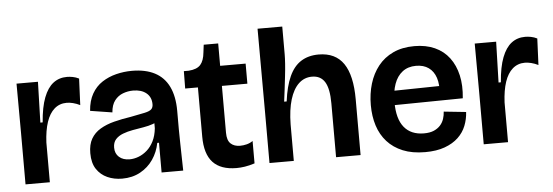

<svg xmlns="http://www.w3.org/2000/svg" viewBox="-47 -837 2856 991"><g transform="rotate(-5 1380.5 -341.0)"><path d="M50 0V-265L49 -522H160L154 -311H166Q172 -390 191 -439Q210 -488 240 -511Q270 -534 311 -534Q325 -534 341 -531Q357 -528 373 -520L367 -383Q349 -392 331 -396.5Q313 -401 298 -401Q261 -401 234.5 -378Q208 -355 193.5 -311.5Q179 -268 176 -206V0Z M550 14Q508 14 473.5 -1.5Q439 -17 418 -48.5Q397 -80 397 -131Q397 -176 414 -205.5Q431 -235 462 -253.5Q493 -272 534 -282.5Q575 -293 622 -300Q670 -309 695 -314.5Q720 -320 729.5 -329Q739 -338 739 -355Q739 -392 713.5 -413Q688 -434 645 -434Q618 -434 592.5 -424.5Q567 -415 549.5 -392.5Q532 -370 529 -331L415 -349Q419 -401 439.5 -437Q460 -473 493 -494.5Q526 -516 566 -526Q606 -536 648 -536Q718 -536 766 -511Q814 -486 838.5 -435.5Q863 -385 863 -310V-214Q863 -179 864 -143Q865 -107 865.5 -71Q866 -35 867 0H755Q755 -37 755 -74.5Q755 -112 755 -154H746Q737 -107 711 -69Q685 -31 644 -8.5Q603 14 550 14ZM597 -82Q620 -82 643.5 -91Q667 -100 687.5 -118Q708 -136 722 -164Q736 -192 740 -230V-273L766 -275Q754 -261 731.5 -253Q709 -245 681.5 -240.5Q654 -236 626 -231Q598 -226 574.5 -217Q551 -208 536.5 -192Q522 -176 522 -149Q522 -118 542.5 -100Q563 -82 597 -82Z M1143 11Q1061 11 1020.5 -32.5Q980 -76 980 -166V-421H914L915 -511H940Q983 -514 1001.5 -535Q1020 -556 1024 -598L1029 -638H1104V-522H1236V-418H1104V-175Q1104 -136 1122 -119Q1140 -102 1171 -102Q1188 -102 1205.5 -106.5Q1223 -111 1237 -121V-5Q1209 4 1186 7.5Q1163 11 1143 11Z M1314 0V-273L1313 -696H1441V-552Q1441 -533 1439 -503.5Q1437 -474 1433 -440Q1429 -406 1425 -372Q1421 -338 1417 -309H1430Q1440 -387 1463 -437.5Q1486 -488 1524 -512Q1562 -536 1615 -536Q1702 -536 1744 -474.5Q1786 -413 1786 -289V0H1659V-279Q1659 -355 1637.5 -390Q1616 -425 1571 -425Q1531 -425 1502 -397.5Q1473 -370 1457 -317.5Q1441 -265 1440 -189V0Z M2120 14Q2053 14 2004.5 -6Q1956 -26 1924 -61.5Q1892 -97 1876.5 -145.5Q1861 -194 1861 -252Q1861 -311 1876.5 -362.5Q1892 -414 1923 -453Q1954 -492 2001 -514Q2048 -536 2111 -536Q2171 -536 2216.5 -515.5Q2262 -495 2291 -456.5Q2320 -418 2332 -365Q2344 -312 2337 -246L1941 -241V-315L2248 -320L2220 -277Q2225 -328 2213.5 -362.5Q2202 -397 2176 -415.5Q2150 -434 2111 -434Q2069 -434 2040.5 -412Q2012 -390 1998 -350.5Q1984 -311 1984 -257Q1984 -170 2019.5 -126.5Q2055 -83 2122 -83Q2153 -83 2173.5 -92Q2194 -101 2207 -115.5Q2220 -130 2226 -148.5Q2232 -167 2233 -186L2348 -174Q2346 -137 2332.5 -103Q2319 -69 2291.5 -43Q2264 -17 2221.5 -1.5Q2179 14 2120 14Z M2424 0V-265L2423 -522H2534L2528 -311H2540Q2546 -390 2565 -439Q2584 -488 2614 -511Q2644 -534 2685 -534Q2699 -534 2715 -531Q2731 -528 2747 -520L2741 -383Q2723 -392 2705 -396.5Q2687 -401 2672 -401Q2635 -401 2608.5 -378Q2582 -355 2567.5 -311.5Q2553 -268 2550 -206V0Z"/></g></svg>

Font: Bricolage Grotesque 72pt SemiBold
Style: Regular
Weight: 600
Version: Version 1.001;gftools[0.9.33.dev8+g029e19f]